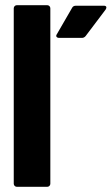

<svg xmlns="http://www.w3.org/2000/svg" viewBox="-20 -720 430 740"><path d="M33 -12V-688Q33 -693 36.5 -696.5Q40 -700 45 -700H162Q167 -700 170.5 -696.5Q174 -693 174 -688V-12Q174 -7 170.5 -3.5Q167 0 162 0H45Q40 0 36.5 -3.5Q33 -7 33 -12ZM199 -588 258 -690Q262 -698 273 -698H380Q390 -698 390 -691Q390 -688 387 -683L310 -581Q304 -574 296 -574H208Q201 -574 198 -578Q195 -582 199 -588Z"/></svg>

Font: Barlow Condensed
Style: Bold
Weight: 700
Width: 3
Designer: Jeremy Tribby
Foundry: Tribby Type
Version: Version 1.500